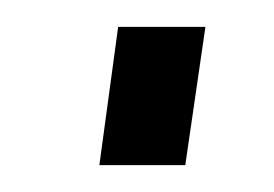

<svg xmlns="http://www.w3.org/2000/svg" viewBox="-20 -421 204 143"><path d="M133 -401 118 -298H54L68 -401Z"/></svg>

Font: Pathway Extreme 8pt Thin 12pt ExtraLight
Style: Italic
Weight: 250
Italic angle: -8°
Version: Version 1.001;gftools[0.9.26]